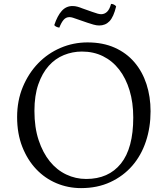

<svg xmlns="http://www.w3.org/2000/svg" viewBox="-20 -949 860 987"><path d="M285 -807Q277 -808 269.5 -811.5Q262 -815 259 -820Q275 -868 297.5 -893Q320 -918 353 -918Q366 -918 378.5 -914.5Q391 -911 403 -906L454 -888Q471 -882 481.5 -879Q492 -876 500 -876Q517 -876 530 -888Q543 -900 551 -929Q558 -929 565.5 -925.5Q573 -922 577 -916Q564 -862 543 -840Q522 -818 490 -818Q476 -818 460.5 -822.5Q445 -827 430 -832L375 -851Q364 -855 354.5 -858Q345 -861 337 -861Q319 -861 307 -847Q295 -833 285 -807ZM157 -379Q157 -294 178.5 -229Q200 -164 236 -119.5Q272 -75 320.5 -52Q369 -29 423 -29Q538 -29 601.5 -108Q665 -187 665 -345Q665 -422 646 -484.5Q627 -547 592.5 -591.5Q558 -636 509.5 -660Q461 -684 401 -684Q353 -684 308.5 -666Q264 -648 230.5 -610.5Q197 -573 177 -515.5Q157 -458 157 -379ZM68 -347Q68 -432 97.5 -502.5Q127 -573 176.5 -624Q226 -675 291.5 -703Q357 -731 430 -731Q509 -731 569.5 -704Q630 -677 671 -629Q712 -581 733 -516.5Q754 -452 754 -377Q754 -294 730 -222Q706 -150 660 -97Q614 -44 547.5 -13Q481 18 397 18Q330 18 270.5 -7Q211 -32 166 -79.5Q121 -127 94.5 -194.5Q68 -262 68 -347Z"/></svg>

Font: Gotu
Style: Regular
Weight: 400
Designer: Sarang Kulkarni & Kailash Malviya
Foundry: Ek Type
Version: Version 2.320;hotconv 1.0.109;makeotfexe 2.5.65596; ttfautoh